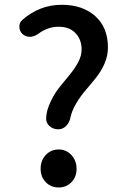

<svg xmlns="http://www.w3.org/2000/svg" viewBox="-20 -787 530 819"><path d="M280.3 -285.2Q276.4 -264.6 262.2 -250Q248 -235.4 228.5 -235.4Q206.1 -235.4 190.4 -250Q176.8 -262.7 176.8 -280.3Q176.8 -314.5 197.3 -356.4Q213.9 -390.6 235.4 -417Q256.8 -443.4 277.8 -468.8Q298.8 -494.1 313.5 -521.5Q328.1 -548.8 328.1 -576.2Q328.1 -618.2 302.2 -645.5Q276.4 -672.9 230.5 -672.9Q182.6 -672.9 141.6 -641.6Q126 -630.9 108.4 -629.9Q107.4 -629.9 107.4 -629.9Q89.8 -629.9 76.2 -641.6Q62.5 -654.3 62.5 -673.8Q62.5 -690.4 75.2 -702.1Q149.4 -766.6 243.2 -766.6Q332 -766.6 386.2 -718.3Q440.4 -669.9 440.4 -584Q440.4 -548.8 425.8 -515.6Q411.1 -482.4 389.6 -455.6Q368.2 -428.7 346.2 -403.3Q324.2 -377.9 305.7 -347.2Q287.1 -316.4 280.3 -285.2ZM230.5 12.7Q197.3 12.7 175.3 -9.8Q153.3 -32.2 153.3 -67.4Q153.3 -102.5 175.3 -126Q197.3 -149.4 230.5 -149.4Q262.7 -149.4 284.7 -125.5Q306.6 -101.6 306.6 -66.9Q306.6 -32.2 284.7 -9.8Q262.7 12.7 230.5 12.7Z"/></svg>

Font: Gen Jyuu GothicX Medium
Style: Regular
Weight: 500
Designer: Ryoko NISHIZUKA (kana &amp; ideographs); Paul D. Hunt (Latin, Greek &amp; Cyrillic); Wenlong ZHANG (bopomofo); Sandoll C
Version: Version 1.058.20140828